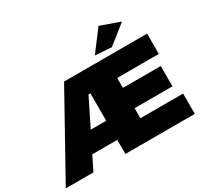

<svg xmlns="http://www.w3.org/2000/svg" viewBox="-193 -1188 1524 1442"><g transform="rotate(-30 568.5 -467.0)"><path d="M982 -874 813 -934 678 -755 820 -745ZM739 -176V-263H1067V-439H739V-525H1100V-701H380L-10 0H230L290 -122H507V0H1109V-176ZM373 -288 490 -525H507V-288Z"/></g></svg>

Font: Montserrat-Arabic Black
Style: Regular
Weight: 900
Designer: Mohamed Gaber
Foundry: Kief Type Foundry
Version: Version 5.008;PS 005.008;hotconv 1.0.88;makeotf.lib2.5.64775